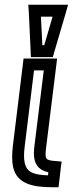

<svg xmlns="http://www.w3.org/2000/svg" viewBox="-20 -755 306 807"><path d="M174 -136 217 -484 220 -509H195H104H79L76 -484L34 -141C30 -107 30 -76 35 -53C51 19 120 32 201 32H226L229 7L236 -53L239 -76L216 -78C170 -81 168 -85 174 -136ZM124 -136C117 -75 134 -42 183 -31L182 -18C123 -20 93 -30 84 -70C80 -88 80 -110 84 -141L123 -459H164L124 -136ZM208 -536 258 -706 266 -735H237H129H99L101 -706L109 -536L110 -515H131H181H202L208 -536ZM166 -565H158L152 -685H201L166 -565Z"/></svg>

Font: Gamestation Display Outline
Style: Italic
Weight: 400
Designer: Jonas Hecksher
Foundry: Jonas Hecksher, Playtypeª, e-types AS
Version: Version 1.003